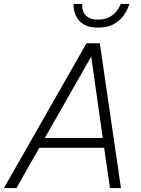

<svg xmlns="http://www.w3.org/2000/svg" viewBox="-26 -961 719 981"><path d="M475 -820Q434 -820 409.5 -832.5Q385 -845 372.5 -863Q360 -881 355 -899Q350 -917 350 -929Q350 -941 350 -941H394Q394 -941 394 -929Q394 -917 400 -901Q406 -885 423.5 -873Q441 -861 475 -861Q510 -861 532 -873Q554 -885 567 -901Q580 -917 585.5 -929Q591 -941 591 -941H635Q635 -941 628.5 -923Q622 -905 605 -881Q588 -857 556.5 -838.5Q525 -820 475 -820ZM-6 0 416 -740H484L592 0H536L506 -206H175L58 0ZM203 -256H499L440 -672Z"/></svg>

Font: Be Vietnam Pro ExtraLight
Style: Italic
Weight: 200
Italic angle: -12°
Designer: Lam Bao, Tony Le, Vietanh Nguyen
Foundry: Yellow Type Foundry
Version: Version 1.002; ttfautohint (v1.8.3)